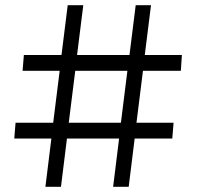

<svg xmlns="http://www.w3.org/2000/svg" viewBox="-20 -720 758 740"><path d="M506 -247H649L644 -186H499L476 0H416L439 -186H238L215 0H155L178 -186H35L40 -247H185L210 -447H67L72 -508H217L241 -700H301L277 -508H479L503 -700H562L538 -508H681L677 -447H531ZM270 -447 245 -247H446L471 -447Z"/></svg>

Font: Kalaa
Style: Regular
Weight: 400
Version: Version 1.20 June 5, 2016